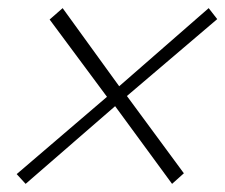

<svg xmlns="http://www.w3.org/2000/svg" viewBox="-20 -490 554 472"><path d="M43 -38 21 -62 243 -252 102 -442 134 -470 273 -278 493 -470 514 -443 292 -254 432 -64 403 -38 263 -229Z"/></svg>

Font: HK Venetian
Style: Italic
Weight: 400
Italic angle: -12°
Version: Version 1.000;PS 001.000;hotconv 1.0.88;makeotf.lib2.5.64775